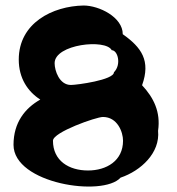

<svg xmlns="http://www.w3.org/2000/svg" viewBox="-20 -728 643 696"><path d="M29 -203C29 -62 353 -13 417 -84C491 -109 561 -174 553 -254C563 -322 537 -374 495 -419C527 -508 493 -556 425 -604C425 -666 339 -708 283 -708C171 -706 48 -645 48 -512C48 -444 81 -396 126 -367C71 -336 29 -284 29 -203ZM172 -218C172 -249 329 -304 353 -304C406 -304 426 -249 426 -218C426 -145 366 -110 299 -110C230 -110 172 -145 172 -218ZM178 -499C178 -568 364 -588 385 -546C407 -546 421 -494 393 -466C393 -438 258 -420 237 -420C195 -420 178 -472 178 -499Z"/></svg>

Font: Ampere
Style: SCCnd
Weight: 400
Version: Version 1